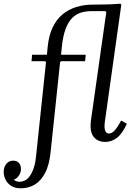

<svg xmlns="http://www.w3.org/2000/svg" viewBox="-121 -755 724 1035"><path d="M446 10Q405 10 383 -18.5Q361 -47 370 -111L452 -690L447 -695H373Q342 -695 315.5 -687Q289 -679 268 -658Q247 -637 232.5 -598.5Q218 -560 212 -499L208 -460H132L136 -502Q142 -563 162.5 -606.5Q183 -650 215.5 -677Q248 -704 289.5 -717Q331 -730 378 -730Q417 -730 452.5 -731Q488 -732 528 -735L533 -730L444 -97Q440 -66 446 -50.5Q452 -35 466 -35Q483 -35 499.5 -54.5Q516 -74 532 -105L563 -88Q538 -34 509.5 -12Q481 10 446 10ZM-8 260Q-41 260 -61.5 246.5Q-82 233 -91.5 212.5Q-101 192 -101 171Q-101 146 -87 128.5Q-73 111 -50 111Q-30 111 -19 123.5Q-8 136 -8 156Q-8 178 -23 196.5Q-38 215 -58 215Q-77 215 -85 201.5Q-93 188 -93 177L-64 179Q-63 201 -48 213Q-33 225 -15 225Q-3 225 11 219Q25 213 37.5 197Q50 181 60 153Q70 125 74 81L127 -420L123 -425H209L203 -420L152 63Q145 134 122 177.5Q99 221 65.5 240.5Q32 260 -8 260ZM49 -425 52 -460H341L338 -425Z"/></svg>

Font: Brygada 1918
Style: Italic
Weight: 400
Italic angle: -8°
Designer: Mateusz Machalski | Borys Kosmynka | Przemek Hoffer
Foundry: NIEPODLEGLA 2018
Version: Version 3.006